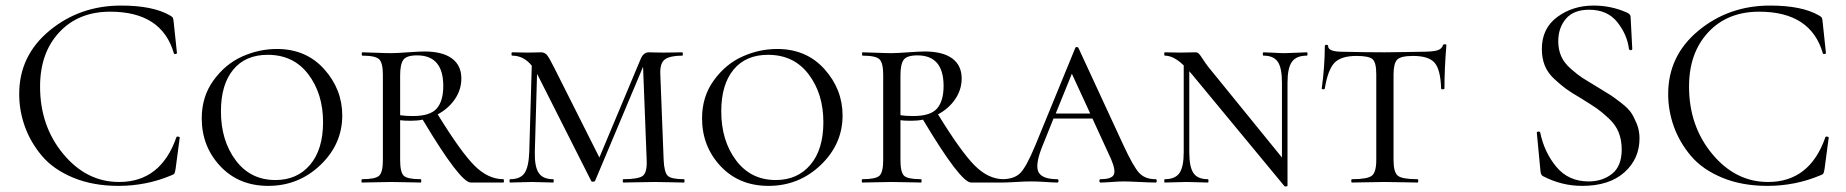

<svg xmlns="http://www.w3.org/2000/svg" viewBox="-20 -656 6635 690"><path d="M415 -636Q529 -636 590 -601Q599 -596 601 -592.5Q603 -589 604 -578L616 -465Q616 -463 611 -462Q606 -461 605 -464Q562 -614 376 -614Q262 -614 193 -540Q124 -466 124 -345Q124 -203 207.5 -102.5Q291 -2 408 -2Q558 -2 614 -163Q615 -166 620.5 -165Q626 -164 626 -162L611 -49Q609 -37 607 -33Q605 -29 596 -26Q506 12 406 12Q314 12 243 -17.5Q172 -47 131 -95.5Q90 -144 69.5 -201Q49 -258 49 -318Q49 -456 158 -546Q267 -636 415 -636Z M944 12Q838 12 771.5 -59Q705 -130 705 -231Q705 -309 747.5 -367.5Q790 -426 850.5 -453Q911 -480 975 -480Q1080 -480 1145 -407.5Q1210 -335 1210 -241Q1210 -138 1131.5 -63Q1053 12 944 12ZM970 -9Q1048 -9 1094.5 -64Q1141 -119 1141 -217Q1141 -319 1088 -389Q1035 -459 942 -459Q862 -459 818 -405.5Q774 -352 774 -256Q774 -151 827 -80Q880 -9 970 -9Z M1789 -12Q1791 -12 1791 -6Q1791 0 1789 0H1672Q1634 0 1499 -226Q1480 -222 1457 -222Q1431 -222 1418 -224V-81Q1418 -37 1431 -24.5Q1444 -12 1492 -12Q1494 -12 1494 -6Q1494 0 1492 0Q1479 0 1444 -1Q1409 -2 1386 -2Q1366 -2 1330.5 -1Q1295 0 1281 0Q1279 0 1279 -6Q1279 -12 1281 -12Q1329 -12 1342.5 -24.5Q1356 -37 1356 -81V-387Q1356 -430 1342.5 -443Q1329 -456 1282 -456Q1280 -456 1280 -462Q1280 -468 1282 -468Q1295 -468 1330.5 -466.5Q1366 -465 1386 -465Q1404 -465 1446 -468Q1488 -471 1505 -471Q1570 -471 1604 -446Q1638 -421 1638 -374Q1638 -334 1615 -300Q1592 -266 1553 -245Q1636 -110 1685 -61Q1734 -12 1789 -12ZM1418 -242Q1436 -239 1464 -239Q1526 -239 1549.5 -266Q1573 -293 1573 -347Q1573 -457 1479 -457Q1441 -457 1429.5 -441Q1418 -425 1418 -385Z M2438 -12Q2440 -12 2440 -6Q2440 0 2438 0Q2425 0 2390 -1Q2355 -2 2335 -2Q2310 -2 2272 -1Q2234 0 2220 0Q2218 0 2218 -6Q2218 -12 2220 -12Q2275 -12 2290.5 -24.5Q2306 -37 2304 -81L2291 -416L2119 -7Q2117 -3 2111 -3Q2105 -3 2104 -7L1913 -385L1910 -390L1902 -109Q1901 -57 1916 -34.5Q1931 -12 1968 -12Q1970 -12 1970 -6Q1970 0 1968 0Q1957 0 1932 -1Q1907 -2 1891 -2Q1877 -2 1850.5 -1Q1824 0 1813 0Q1811 0 1811 -6Q1811 -12 1813 -12Q1850 -12 1865 -34Q1880 -56 1882 -109L1891 -420Q1862 -456 1821 -456Q1818 -456 1818 -462Q1818 -468 1821 -468Q1831 -468 1850.5 -467.5Q1870 -467 1876 -467Q1888 -467 1904.5 -467.5Q1921 -468 1924 -468Q1937 -468 1945 -459Q1953 -450 1970 -416L2134 -90L2282 -443Q2292 -468 2312 -468Q2315 -468 2333.5 -467.5Q2352 -467 2365 -467Q2381 -467 2402 -467.5Q2423 -468 2432 -468Q2434 -468 2434 -462Q2434 -456 2432 -456Q2388 -456 2369.5 -442.5Q2351 -429 2353 -389L2365 -81Q2367 -37 2379.5 -24.5Q2392 -12 2438 -12Z M2742 12Q2636 12 2569.5 -59Q2503 -130 2503 -231Q2503 -309 2545.5 -367.5Q2588 -426 2648.5 -453Q2709 -480 2773 -480Q2878 -480 2943 -407.5Q3008 -335 3008 -241Q3008 -138 2929.5 -63Q2851 12 2742 12ZM2768 -9Q2846 -9 2892.5 -64Q2939 -119 2939 -217Q2939 -319 2886 -389Q2833 -459 2740 -459Q2660 -459 2616 -405.5Q2572 -352 2572 -256Q2572 -151 2625 -80Q2678 -9 2768 -9Z M3587 -12Q3589 -12 3589 -6Q3589 0 3587 0H3470Q3432 0 3297 -226Q3278 -222 3255 -222Q3229 -222 3216 -224V-81Q3216 -37 3229 -24.5Q3242 -12 3290 -12Q3292 -12 3292 -6Q3292 0 3290 0Q3277 0 3242 -1Q3207 -2 3184 -2Q3164 -2 3128.5 -1Q3093 0 3079 0Q3077 0 3077 -6Q3077 -12 3079 -12Q3127 -12 3140.5 -24.5Q3154 -37 3154 -81V-387Q3154 -430 3140.5 -443Q3127 -456 3080 -456Q3078 -456 3078 -462Q3078 -468 3080 -468Q3093 -468 3128.5 -466.5Q3164 -465 3184 -465Q3202 -465 3244 -468Q3286 -471 3303 -471Q3368 -471 3402 -446Q3436 -421 3436 -374Q3436 -334 3413 -300Q3390 -266 3351 -245Q3434 -110 3483 -61Q3532 -12 3587 -12ZM3216 -242Q3234 -239 3262 -239Q3324 -239 3347.5 -266Q3371 -293 3371 -347Q3371 -457 3277 -457Q3239 -457 3227.5 -441Q3216 -425 3216 -385Z M4133 -12Q4137 -12 4137 -6Q4137 0 4133 0Q4115 0 4075 -2Q4035 -4 4017 -4Q4002 -4 3975.5 -2Q3949 0 3935 0Q3931 0 3931 -6Q3931 -12 3935 -12Q3973 -12 3982 -27Q3991 -42 3973 -84L3906 -230H3766L3723 -123Q3699 -60 3713 -36Q3727 -12 3780 -12Q3784 -12 3784 -6Q3784 0 3780 0Q3765 0 3737 -2Q3709 -4 3687 -4Q3663 -4 3631 -2Q3599 0 3580 0Q3575 0 3575 -6Q3575 -12 3580 -12Q3624 -12 3646 -33.5Q3668 -55 3700 -132L3844 -483Q3845 -487 3849.5 -487Q3854 -487 3856 -483L4016 -137Q4053 -57 4074 -34.5Q4095 -12 4133 -12ZM3774 -248H3898L3832 -391Z M4676 -468Q4679 -468 4679 -462Q4679 -456 4676 -456Q4639 -456 4623 -434Q4607 -412 4607 -359V11Q4607 13 4602.5 14Q4598 15 4596 13L4266 -386Q4258 -396 4254 -400V-109Q4254 -56 4269 -34Q4284 -12 4321 -12Q4323 -12 4323 -6Q4323 0 4321 0Q4310 0 4285 -1Q4260 -2 4245 -2Q4230 -2 4203.5 -1Q4177 0 4166 0Q4164 0 4164 -6Q4164 -12 4166 -12Q4203 -12 4218.5 -34Q4234 -56 4234 -109V-421Q4198 -456 4166 -456Q4164 -456 4164 -462Q4164 -468 4166 -468Q4176 -468 4195 -467.5Q4214 -467 4222 -467Q4231 -467 4246.5 -467.5Q4262 -468 4275 -468Q4283 -468 4287.5 -464Q4292 -460 4302 -444.5Q4312 -429 4322 -416L4587 -90V-359Q4587 -412 4572 -434Q4557 -456 4521 -456Q4518 -456 4518 -462Q4518 -468 4521 -468Q4532 -468 4557 -466.5Q4582 -465 4597 -465Q4611 -465 4638 -466.5Q4665 -468 4676 -468Z M4855 -455Q4799 -455 4775.5 -430Q4752 -405 4741 -338Q4741 -335 4735.5 -335Q4730 -335 4730 -338Q4741 -418 4741 -490Q4741 -495 4747 -495Q4753 -495 4753 -490Q4753 -470 4805 -470Q4891 -468 4956 -468Q4991 -468 5033.5 -469Q5076 -470 5089 -470Q5126 -470 5143.5 -474.5Q5161 -479 5166 -494Q5167 -497 5172.5 -497Q5178 -497 5178 -494Q5171 -410 5171 -338Q5171 -335 5165 -335Q5159 -335 5159 -338Q5157 -405 5136 -430Q5115 -455 5058 -455Q5014 -455 5001 -441.5Q4988 -428 4988 -387V-81Q4988 -37 5003.5 -24.5Q5019 -12 5074 -12Q5077 -12 5077 -6Q5077 0 5074 0Q5060 0 5020.5 -1Q4981 -2 4956 -2Q4933 -2 4893.5 -1Q4854 0 4839 0Q4836 0 4836 -6Q4836 -12 4839 -12Q4894 -12 4910 -24.5Q4926 -37 4926 -81V-389Q4926 -431 4913 -443Q4900 -455 4855 -455Z M5580 -508Q5580 -478 5590.5 -454Q5601 -430 5625.5 -408.5Q5650 -387 5667 -376Q5684 -365 5721 -343Q5755 -322 5766.5 -315Q5778 -308 5804.5 -287.5Q5831 -267 5841.5 -251.5Q5852 -236 5862 -211.5Q5872 -187 5872 -159Q5872 -85 5817.5 -36.5Q5763 12 5666 12Q5592 12 5525 -23Q5517 -27 5516 -42L5503 -178Q5502 -182 5507.5 -183Q5513 -184 5515 -180Q5530 -108 5573.5 -56Q5617 -4 5689 -4Q5739 -4 5773.5 -31.5Q5808 -59 5808 -119Q5808 -153 5797 -180.5Q5786 -208 5760.5 -231.5Q5735 -255 5717.5 -267Q5700 -279 5663 -302Q5627 -323 5609 -336Q5591 -349 5566.5 -371.5Q5542 -394 5531.5 -420.5Q5521 -447 5521 -480Q5521 -554 5576.5 -595Q5632 -636 5707 -636Q5769 -636 5824 -612Q5840 -606 5840 -595L5846 -480Q5846 -478 5843.5 -476.5Q5841 -475 5838 -476Q5835 -477 5834 -480Q5828 -531 5792.5 -576Q5757 -621 5691 -621Q5635 -621 5607.5 -588.5Q5580 -556 5580 -508Z M6341 -636Q6455 -636 6516 -601Q6525 -596 6527 -592.5Q6529 -589 6530 -578L6542 -465Q6542 -463 6537 -462Q6532 -461 6531 -464Q6488 -614 6302 -614Q6188 -614 6119 -540Q6050 -466 6050 -345Q6050 -203 6133.5 -102.5Q6217 -2 6334 -2Q6484 -2 6540 -163Q6541 -166 6546.5 -165Q6552 -164 6552 -162L6537 -49Q6535 -37 6533 -33Q6531 -29 6522 -26Q6432 12 6332 12Q6240 12 6169 -17.5Q6098 -47 6057 -95.5Q6016 -144 5995.5 -201Q5975 -258 5975 -318Q5975 -456 6084 -546Q6193 -636 6341 -636Z"/></svg>

Font: Cormorant SC
Style: Regular
Weight: 400
Designer: Christian Thalmann (Catharsis Fonts)
Version: Version 1.000;PS 002.000;hotconv 1.0.88;makeotf.lib2.5.64775